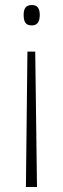

<svg xmlns="http://www.w3.org/2000/svg" viewBox="-20 -552 251 763"><path d="M138 -493C138 -518 129 -532 107 -532C81 -532 74 -516 74 -493C74 -465 82 -451 106 -451C129 -451 138 -466 138 -493ZM89 -347 83 191H127L120 -347Z"/></svg>

Font: Noto Sans Gujarati Condensed ExtraLight
Style: Regular
Weight: 200
Width: 3
Designer: Jelle Bosma - Monotype Design Team, Universal Thirst
Foundry: Monotype Imaging Inc.
Version: Version 2.106